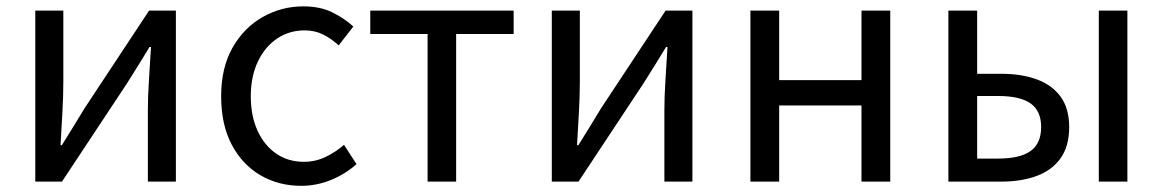

<svg xmlns="http://www.w3.org/2000/svg" viewBox="-20 -577 3694 610"><path d="M92.1 0V-543.4H181.2V-316.1Q181.2 -273.5 178.3 -220.9Q175.4 -168.3 172.3 -115.7H176.5Q192.3 -141.1 212.8 -174.2Q233.4 -207.3 248.2 -232.3L453.7 -543.4H538.8V0H449.8V-226.7Q449.8 -269.9 453.2 -322.5Q456.5 -375.1 459.7 -427.7H455.1Q439.9 -402.7 419.2 -369.2Q398.6 -335.7 382.8 -311.1L176.9 0Z M936.9 13.4Q864.9 13.4 807.3 -20.3Q749.7 -54 716.1 -117.6Q682.6 -181.2 682.6 -271Q682.6 -361.9 718.9 -425.7Q755.2 -489.4 814.9 -523.1Q874.5 -556.8 943.8 -556.8Q997 -556.8 1035.6 -537.8Q1074.1 -518.9 1102.5 -492.7L1056 -432.8Q1032.8 -454.3 1006.4 -467.4Q980.1 -480.5 948.1 -480.5Q898.7 -480.5 859.9 -454.2Q821.2 -427.8 799 -380.8Q776.8 -333.8 776.8 -271Q776.8 -208.7 798.2 -161.8Q819.7 -114.9 857.6 -88.9Q895.5 -62.9 945.3 -62.9Q982.7 -62.9 1015 -78.7Q1047.3 -94.4 1073 -116.9L1112.7 -55.4Q1076.2 -23.3 1030.9 -5Q985.6 13.4 936.9 13.4Z M1338.5 0V-469H1156.4V-543.4H1611.9V-469H1429.2V0Z M1733.1 0V-543.4H1822.2V-316.1Q1822.2 -273.5 1819.3 -220.9Q1816.4 -168.3 1813.3 -115.7H1817.5Q1833.3 -141.1 1853.8 -174.2Q1874.4 -207.3 1889.2 -232.3L2094.7 -543.4H2179.8V0H2090.8V-226.7Q2090.8 -269.9 2094.2 -322.5Q2097.5 -375.1 2100.7 -427.7H2096.1Q2080.9 -402.7 2060.2 -369.2Q2039.6 -335.7 2023.8 -311.1L1817.9 0Z M2364.1 0V-543.4H2455.5V-322.5H2717V-543.4H2808.4V0H2717V-241.9H2455.5V0Z M2993.1 0V-543.4H3084.5V-342.6H3160.8Q3225.5 -342.6 3274.2 -324.7Q3322.9 -306.8 3349.9 -269.5Q3376.9 -232.2 3376.9 -173Q3376.9 -113 3349.9 -74.7Q3322.9 -36.4 3274.2 -18.2Q3225.5 0 3160.8 0ZM3084.5 -73.2H3151.3Q3220.6 -73.2 3254.2 -97.2Q3287.8 -121.3 3287.8 -173.4Q3287.8 -224.7 3254.2 -248.4Q3220.6 -272 3151.3 -272H3084.5ZM3471 0V-543.4H3561.8V0Z"/></svg>

Font: Noto Sans SC Thin
Style: Regular
Weight: 100
Designer: Ryoko NISHIZUKA 西塚涼子 (kana, bopomofo & ideographs); Paul D. Hunt (Latin, Greek & Cyrillic); Sandoll Communications 산돌커뮤니
Foundry: Adobe
Version: Version 2.004-H2;hotconv 1.0.118;makeotfexe 2.5.65603